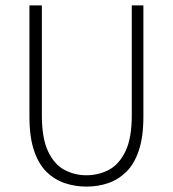

<svg xmlns="http://www.w3.org/2000/svg" viewBox="-20 -679 640 711"><path d="M300 12Q259 12 221 -0.5Q183 -13 153 -42Q123 -71 106 -121.5Q89 -172 89 -247V-659H135V-252Q135 -167 158 -118.5Q181 -70 218.5 -50Q256 -30 300 -30Q345 -30 383 -50Q421 -70 444.5 -118.5Q468 -167 468 -252V-659H511V-247Q511 -172 494 -121.5Q477 -71 447 -42Q417 -13 379.5 -0.5Q342 12 300 12Z"/></svg>

Font: Source Code Pro ExtraLight Light
Style: Regular
Weight: 300
Monospace: yes
Version: Version 1.018;hotconv 1.0.116;makeotfexe 2.5.65601